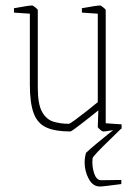

<svg xmlns="http://www.w3.org/2000/svg" viewBox="-20 -470 493 701"><path d="M237 10Q182 10 149.5 -4.5Q117 -19 103 -56.5Q89 -94 89 -161V-420L31 -424V-440Q58 -445 75 -447.5Q92 -450 98 -450Q100 -450 109 -443Q118 -436 118 -433V-150Q118 -89 134 -61Q150 -33 176 -25.5Q202 -18 231 -18Q235 -18 254 -32Q273 -46 296.5 -64.5Q320 -83 337 -97V-420L279 -424V-440Q306 -445 323 -447.5Q340 -450 346 -450Q348 -450 357 -443Q366 -436 366 -433V-20L424 -16V0Q393 5 378.5 7.5Q364 10 357 10Q353 10 345 3Q337 -4 337 -7L339 -67Q328 -58 311.5 -45Q295 -32 279 -19.5Q263 -7 251 1.5Q239 10 237 10ZM345 211Q319 211 304 183Q289 155 289 123Q289 106 294 88Q309 74 330.5 56Q352 38 374.5 20Q397 2 415 -12L424 -2Q404 18 379 42Q354 66 336.5 84.5Q319 103 318 108Q315 136 323.5 162Q332 188 349 188L423 187V202Q401 205 376 208Q351 211 345 211Z"/></svg>

Font: Grenze Gotisch Thin
Style: Regular
Weight: 100
Designer: Renata Polastri
Foundry: Omnibus-Type
Version: Version 1.001